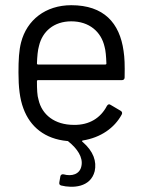

<svg xmlns="http://www.w3.org/2000/svg" viewBox="-20 -534 572 738"><path d="M455 -338C440 -446 379 -514 254 -514C155 -514 83 -457 61 -371C53 -340 51 -304 51 -255C51 -199 56 -154 70 -117C96 -46 153 0 238 8C240 8 242 8 243 10C277 37 300 71 293 104C287 136 256 145 224 136C218 135 213 138 212 144L208 167C207 174 209 177 215 179C259 190 328 187 344 124C352 87 340 48 297 11C294 9 295 7 298 6C367 -5 420 -42 448 -94C451 -100 449 -105 444 -108L405 -131C399 -135 395 -133 391 -127C367 -81 324 -53 264 -54C190 -54 141 -93 128 -151C123 -166 122 -191 122 -222C122 -225 124 -226 126 -226H449C455 -226 459 -230 459 -236C460 -286 459 -311 455 -338ZM254 -452C323 -452 369 -412 382 -354C386 -341 388 -317 389 -290C389 -287 387 -286 385 -286H126C124 -286 122 -287 122 -290C123 -317 125 -341 130 -358C143 -413 187 -452 254 -452Z"/></svg>

Font: Elastic
Style: elastic
Weight: 400
Designer: Jeremy Tribby
Foundry: Tribby Type
Version: Version 1.422;hotconv 1.0.109;makeotfexe 2.5.65596